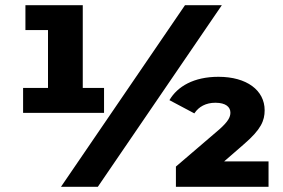

<svg xmlns="http://www.w3.org/2000/svg" viewBox="-20 -720 1090 740"><path d="M78 -604H165V-381H69V-285H381V-381H299V-700H78ZM835 -700H693L215 0H357ZM844 -98 921 -165C986 -221 1000 -255 1000 -295C1000 -372 931 -424 822 -424C727 -424 664 -387 633 -334L729 -283C746 -309 774 -324 810 -324C851 -324 868 -307 868 -286C868 -269 860 -252 825 -221L658 -78V0H1015V-98Z"/></svg>

Font: Montserrat-Alt1 ExtBd
Style: Regular
Weight: 800
Designer: Differentunic
Foundry: Differentunic
Version: Version 7.222